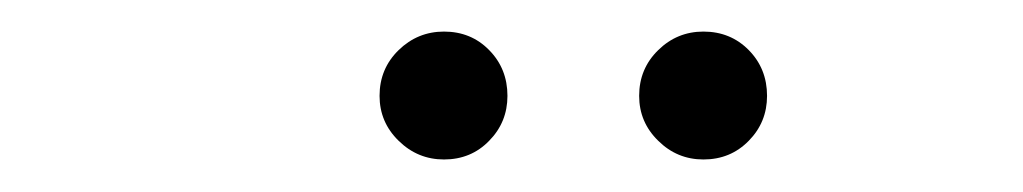

<svg xmlns="http://www.w3.org/2000/svg" viewBox="-20 -578 645 121"><path d="M423.3 -477.5Q406.7 -477.5 394.8 -489.3Q382.8 -501 382.8 -517.6Q382.8 -534.7 394.8 -546.4Q406.7 -558.1 423.3 -558.1Q440.4 -558.1 451.9 -546.4Q463.4 -534.7 463.4 -517.6Q463.4 -501 451.9 -489.3Q440.4 -477.5 423.3 -477.5ZM259.8 -477.5Q243.2 -477.5 231.2 -489.3Q219.2 -501 219.2 -517.6Q219.2 -534.7 231.2 -546.4Q243.2 -558.1 259.8 -558.1Q276.9 -558.1 288.3 -546.4Q299.8 -534.7 299.8 -517.6Q299.8 -501 288.3 -489.3Q276.9 -477.5 259.8 -477.5Z"/></svg>

Font: Cutive Mono
Style: Regular
Weight: 400
Designer: Vernon Adams
Foundry: Vernon Adams
Version: Version 1.110; ttfautohint (v1.8.4.7-5d5b)